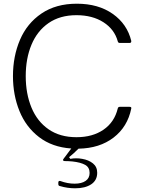

<svg xmlns="http://www.w3.org/2000/svg" viewBox="-20 -793 773 1037"><path d="M680 -216Q691 -216 689 -207Q669 -108 593.5 -50Q518 8 404 10Q376 38 353 56L360 65Q375 62 391 62Q408 62 424 65Q459 71 482 89.5Q505 108 505 140Q505 181 472.5 202.5Q440 224 386 224Q344 224 304 212Q295 211 295 201V192Q295 187 298.5 185Q302 183 307 185Q345 199 383 199Q421 199 442.5 184Q464 169 464 141Q464 111 440 97.5Q416 84 371 79Q349 77 330 77Q323 77 321 73.5Q319 70 323 65L365 9Q262 2 191 -52.5Q120 -107 85 -193.5Q50 -280 50 -382Q50 -489 88 -578Q126 -667 204 -720Q282 -773 395 -773Q511 -773 589 -718Q667 -663 689 -572V-570Q689 -561 680 -561H627Q618 -561 616 -570Q598 -635 538.5 -673Q479 -711 393 -711Q304 -711 242.5 -668.5Q181 -626 150 -551.5Q119 -477 119 -382Q119 -287 150 -212Q181 -137 242.5 -94.5Q304 -52 393 -52Q480 -52 539 -92.5Q598 -133 616 -207Q618 -216 627 -216Z"/></svg>

Font: Open Sauce Two Light
Style: Regular
Weight: 300
Designer: Alfredo Marco Pradil
Foundry: Creative Sauce Fz LLC
Version: Version 1.477